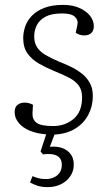

<svg xmlns="http://www.w3.org/2000/svg" viewBox="-20 -537 451 786"><path d="M175 229Q151 229 134 223.5Q117 218 103 210L113 184Q124 189 137 192.5Q150 196 168 196Q185 196 200 189.5Q215 183 224 170Q233 157 233 138Q233 119 223.5 108.5Q214 98 196.5 95Q179 92 156 95L146 83L169 13Q131 10 102 -2Q73 -14 56.5 -34Q40 -54 40 -78Q40 -99 52 -108Q64 -117 81 -117Q90 -117 99 -114.5Q108 -112 115 -108L113 -73Q112 -48 129.5 -34.5Q147 -21 198 -21Q246 -21 281 -50Q316 -79 316 -139Q316 -168 302.5 -186.5Q289 -205 263.5 -218.5Q238 -232 200 -247Q169 -260 140.5 -276Q112 -292 93.5 -317Q75 -342 75 -381Q75 -404 83 -428Q91 -452 110 -472Q129 -492 160.5 -504.5Q192 -517 238 -517Q277 -517 305 -504.5Q333 -492 348.5 -472.5Q364 -453 364 -430Q364 -411 353.5 -401.5Q343 -392 325 -392Q315 -392 306 -395Q297 -398 290 -403L297 -436Q301 -455 286.5 -468.5Q272 -482 234 -482Q191 -482 166 -468.5Q141 -455 130.5 -433.5Q120 -412 120 -388Q120 -362 131.5 -344Q143 -326 165.5 -312.5Q188 -299 221 -285Q247 -275 271.5 -263Q296 -251 316 -235Q336 -219 348 -197Q360 -175 360 -144Q360 -103 342 -68Q324 -33 289 -11Q254 11 203 14L184 64Q204 62 221.5 65.5Q239 69 252.5 78Q266 87 274 101.5Q282 116 282 137Q282 163 268 184Q254 205 230 217Q206 229 175 229Z"/></svg>

Font: Literata ExtraLight
Style: Italic
Weight: 250
Italic angle: -2°
Designer: Latin by Veronika Burian and Jose Scaglione. Greek by Irene Vlachou. Cyrillic by Vera Evstafieva
Foundry: TypeTogether
Version: Version 3.002